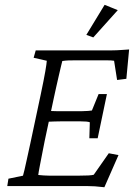

<svg xmlns="http://www.w3.org/2000/svg" viewBox="-20 -786 572 811"><path d="M420.9 4.9Q397.5 2 380.9 1Q364.3 0 350.6 0H10.7L15.6 -31.2L77.1 -43.9Q80.1 -53.7 83.5 -68.8Q86.9 -84 92.8 -110.4Q98.6 -136.7 108.4 -181.6L151.4 -383.8Q166 -453.1 171.4 -484.9Q176.8 -516.6 177.7 -529.3L122.1 -542L130.9 -573.2H452.1Q462.9 -573.2 473.6 -573.7Q484.4 -574.2 497.6 -575.2Q510.7 -576.2 525.4 -577.1L513.7 -453.1L474.6 -448.2L461.9 -529.3Q458 -530.3 448.7 -530.8Q439.5 -531.2 428.7 -531.2H300.8Q282.2 -531.2 269.5 -530.8Q256.8 -530.3 243.2 -528.3Q242.2 -526.4 238.3 -508.8Q234.4 -491.2 228.5 -466.8Q222.7 -442.4 217.3 -417.5Q211.9 -392.6 208 -375L168.9 -191.4Q165 -172.9 159.2 -142.1Q153.3 -111.3 147.9 -84Q142.6 -56.6 141.6 -46.9Q152.3 -45.9 165 -44.9Q177.7 -43.9 191.4 -43.9H306.6Q335.9 -43.9 353 -44.9Q370.1 -45.9 376 -47.9L439.5 -138.7L480.5 -130.9ZM357.4 -202.1 359.4 -269.5Q354.5 -271.5 344.7 -272.5Q335 -273.4 320.3 -273.4H236.3Q225.6 -273.4 210 -272.9Q194.3 -272.5 174.8 -271.5L185.5 -317.4Q204.1 -316.4 218.8 -316.4Q233.4 -316.4 244.1 -316.4H327.1Q341.8 -316.4 351.6 -317.4Q361.3 -318.4 368.2 -319.3L396.5 -388.7H431.6L392.6 -202.1ZM374 -627.9 344.7 -638.7 421.9 -765.6 477.5 -743.2Z"/></svg>

Font: Crimson Pro ExtraLight
Style: Italic
Weight: 250
Italic angle: -12°
Designer: Jacques Le Bailly
Foundry: Baron von Fonthausen
Version: Version 1.003